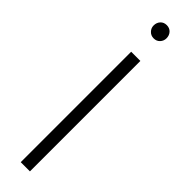

<svg xmlns="http://www.w3.org/2000/svg" viewBox="-305 -860 842 842"><g transform="rotate(45 116.5 -439.0)"><path d="M145 -685V0H88V-685ZM156 -836Q156 -820 145 -808Q134 -796 116 -796Q99 -796 87.5 -808Q76 -820 76 -836Q76 -854 87 -866Q98 -878 116 -878Q134 -878 145 -866Q156 -854 156 -836Z"/></g></svg>

Font: Fira Sans Extra Condensed Light
Style: Regular
Weight: 300
Width: 1
Designer: Carrois Corporate & Edenspiekermann AG
Foundry: Carrois Corporate GbR & Edenspiekermann AG
Version: Version 4.203